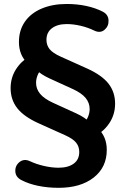

<svg xmlns="http://www.w3.org/2000/svg" viewBox="-20 -735 619 946"><path d="M85.5 152.3Q56.8 137.6 55.5 109.3Q54.2 80.9 76.3 63.3Q98.5 45.8 127.5 59.2Q158.3 73.8 196.6 82.6Q234.9 91.4 268.3 91.4Q315.6 91.4 343.1 71.3Q370.5 51.3 370.5 13.8Q370.5 -12.7 355.1 -32Q339.8 -51.2 301.3 -68.6L169.1 -128Q97 -160.8 64.6 -202.4Q32.3 -244 32.3 -300.8Q32.3 -350.1 56.9 -390.7Q81.4 -431.3 128.1 -460.5L117 -422.4Q73.3 -462.3 73.3 -528.2Q73.3 -585.8 102.5 -627.9Q131.6 -670 185.1 -692.7Q238.6 -715.4 308.3 -715.4Q360.3 -715.4 405.5 -705.6Q450.7 -695.8 486.7 -677.3Q513.8 -663.1 514.8 -634.3Q515.8 -605.5 494.7 -587.9Q473.5 -570.2 444.3 -584.4Q413.6 -599.4 377.6 -607.9Q341.5 -616.4 308.7 -616.4Q263 -616.4 235.9 -595.9Q208.9 -575.5 208.9 -538.8Q208.9 -512.3 224.3 -493Q239.7 -473.8 278.2 -456.4L410.3 -397Q482.5 -364.2 514.8 -322.6Q547.1 -281 547.1 -224.2Q547.1 -174.9 522.6 -134.3Q498 -93.7 451.3 -64.5L462.4 -102.6Q483.6 -83.1 494.9 -56.3Q506.1 -29.5 506.1 3.2Q506.1 89.4 441.5 139.9Q377 190.4 268.7 190.4Q215.9 190.4 168.7 180.8Q121.5 171.2 85.5 152.3ZM241.3 -228.5 356.3 -176Q398.1 -156.9 424.7 -130.6L391.4 -125.6Q406.2 -141.4 414 -160.1Q421.7 -178.9 421.7 -198.1Q421.7 -228 401.9 -252.3Q382 -276.6 338.1 -296.5L223.2 -349Q181.5 -368.1 154.8 -394.4L188 -399.4Q173.2 -383.6 165.5 -364.9Q157.7 -346.1 157.7 -326.9Q157.7 -297 177.5 -272.8Q197.4 -248.6 241.3 -228.5Z"/></svg>

Font: SN Pro Thin
Style: Regular
Weight: 200
Designer: Tobias Whetton
Foundry: Supernotes
Version: Version 1.003;Glyphs 3.3 (3324)